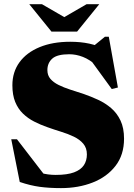

<svg xmlns="http://www.w3.org/2000/svg" viewBox="-20 -904 657 938"><path d="M505 -659.5 424 -668.5 492.5 -724.5H511.5L556 -476.5L526 -469L403.5 -637.5L452.5 -582.5Q418.5 -613 385 -626Q351.5 -639 318.5 -639Q259 -639 235.2 -617.5Q211.5 -596 211.5 -561.5Q211.5 -536 226.2 -518.8Q241 -501.5 266.2 -489Q291.5 -476.5 323.2 -466.2Q355 -456 390 -444.5Q424.5 -432.5 459.2 -416.5Q494 -400.5 522.8 -376Q551.5 -351.5 568.8 -315Q586 -278.5 586 -226.5Q586 -147.5 544.5 -93.8Q503 -40 433.2 -12.5Q363.5 15 278 15Q221 15 174.5 8.8Q128 2.5 76.5 -15L35 -223.5H63L224 -14.5L102 -91.5Q145 -69 179.5 -59.2Q214 -49.5 252 -49.5Q308.5 -49.5 341.8 -62Q375 -74.5 389.8 -97Q404.5 -119.5 404.5 -149.5Q404.5 -181 387 -201.8Q369.5 -222.5 341 -236.2Q312.5 -250 278.2 -260.5Q244 -271 210.5 -283Q177.5 -294.5 146.8 -310.2Q116 -326 92 -349.2Q68 -372.5 54.2 -406.2Q40.5 -440 40.5 -487.5Q40.5 -552 75.2 -599.8Q110 -647.5 173.8 -673.8Q237.5 -700 323 -700Q374 -700 416.5 -690.8Q459 -681.5 505 -659.5ZM314.5 -808.5H273.5L403 -883.5H465L356.5 -749.5H231.5L123 -883.5H185Z"/></svg>

Font: Newsreader 36pt ExtraBold
Style: Regular
Weight: 800
Designer: Hugues Gentile
Foundry: Production Type
Version: Version 1.003